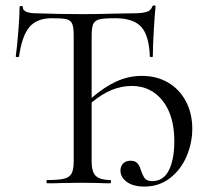

<svg xmlns="http://www.w3.org/2000/svg" viewBox="-20 -674 777 706"><path d="M687 -201Q687 -148 666 -99Q645 -50 605 -19Q565 12 511 12Q470 12 446.5 -5Q423 -22 423 -47Q423 -63 433 -73Q443 -83 460 -83Q476 -83 484.5 -74.5Q493 -66 498 -49Q506 -25 514 -16.5Q522 -8 540 -8Q581 -8 601 -48Q621 -88 621 -155Q621 -249 578 -303.5Q535 -358 464 -358Q389 -358 317 -297V-81Q317 -40 333.5 -26Q350 -12 386 -12Q388 -12 388 -6Q388 0 386 0Q361 0 344 -1L283 -2L208 -1Q188 0 153 0Q151 0 151 -6Q151 -12 153 -12Q196 -12 216 -17Q236 -22 243.5 -36.5Q251 -51 251 -81V-544Q251 -575 245 -587.5Q239 -600 224 -603.5Q209 -607 171 -607Q116 -607 88.5 -575Q61 -543 50 -466Q49 -464 43.5 -464Q38 -464 38 -467Q42 -494 47 -554.5Q52 -615 52 -647Q52 -652 58 -652Q64 -652 64 -647Q64 -625 117 -625Q199 -622 283 -622Q340 -622 404 -624L467 -625Q502 -625 518.5 -630Q535 -635 540 -650Q541 -654 546.5 -654Q552 -654 552 -650Q549 -622 545.5 -562.5Q542 -503 542 -467Q542 -464 536.5 -464Q531 -464 531 -467Q528 -544 499 -575.5Q470 -607 404 -607Q363 -607 346 -603Q329 -599 323 -586Q317 -573 317 -542V-314Q363 -354 408 -374.5Q453 -395 502 -395Q556 -395 598 -370.5Q640 -346 663.5 -301.5Q687 -257 687 -201Z"/></svg>

Font: Cormorant Garamond
Style: Regular
Weight: 400
Designer: Christian Thalmann (Catharsis Fonts)
Version: Version 3.000